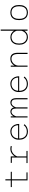

<svg xmlns="http://www.w3.org/2000/svg" viewBox="2414 -3254 851 5720"><g transform="rotate(-90 2840.0 -394.5)"><path d="M359 -32H563V0H325V-468H125.5V-500H325V-660H359V-500H581V-468H359Z M1040.5 -32H1203V0H841V-32H1005.5V-468H847.5V-500H1040.5V-378.5Q1072 -434.5 1132.2 -473.2Q1192.5 -512 1271.5 -512Q1300 -512 1321.2 -507Q1342.5 -502 1352.5 -498L1337 -466Q1330.5 -470 1312 -474Q1293.5 -478 1263.5 -478Q1211.5 -478 1166.2 -454Q1121 -430 1088.2 -391.5Q1055.5 -353 1040.5 -309.5Z M2000 -92Q1988.5 -76 1959.8 -51.5Q1931 -27 1885.5 -8Q1840 11 1778 11Q1710 11 1655.2 -18.2Q1600.5 -47.5 1568.8 -106Q1537 -164.5 1537 -252.5Q1537 -342 1571.2 -399.2Q1605.5 -456.5 1661 -484.2Q1716.5 -512 1780.5 -512Q1852.5 -512 1903.5 -477.2Q1954.5 -442.5 1981.2 -383Q2008 -323.5 2008 -249H1573Q1574 -144 1627.5 -83Q1681 -22 1778 -22Q1835 -22 1874 -38.5Q1913 -55 1936.5 -76.8Q1960 -98.5 1969 -113.5ZM1779.5 -479Q1726 -479 1681.5 -457.8Q1637 -436.5 1608.5 -392.8Q1580 -349 1574.5 -281H1969.5Q1969.5 -327.5 1949.2 -373.2Q1929 -419 1887 -449Q1845 -479 1779.5 -479Z M2200 0V-500H2234.5V-415Q2256 -457.5 2292.5 -484.2Q2329 -511 2373 -511Q2421 -511 2454.5 -483.5Q2488 -456 2497.5 -408Q2518 -452.5 2555.8 -481.8Q2593.5 -511 2643 -511Q2690.5 -511 2719.8 -488.5Q2749 -466 2762.2 -427.8Q2775.5 -389.5 2775.5 -341.5V0H2740.5V-324.5Q2740.5 -413 2712.8 -445.5Q2685 -478 2634 -478Q2599 -478 2571 -454.2Q2543 -430.5 2524.8 -398Q2506.5 -365.5 2501 -339V0H2467V-324.5Q2467 -413 2441 -445.5Q2415 -478 2366 -478Q2340 -478 2318 -463.5Q2296 -449 2278.8 -427Q2261.5 -405 2250.2 -381.8Q2239 -358.5 2234.5 -340.5V0Z M3420 -92Q3408.5 -76 3379.8 -51.5Q3351 -27 3305.5 -8Q3260 11 3198 11Q3130 11 3075.2 -18.2Q3020.5 -47.5 2988.8 -106Q2957 -164.5 2957 -252.5Q2957 -342 2991.2 -399.2Q3025.5 -456.5 3081 -484.2Q3136.5 -512 3200.5 -512Q3272.5 -512 3323.5 -477.2Q3374.5 -442.5 3401.2 -383Q3428 -323.5 3428 -249H2993Q2994 -144 3047.5 -83Q3101 -22 3198 -22Q3255 -22 3294 -38.5Q3333 -55 3356.5 -76.8Q3380 -98.5 3389 -113.5ZM3199.5 -479Q3146 -479 3101.5 -457.8Q3057 -436.5 3028.5 -392.8Q3000 -349 2994.5 -281H3389.5Q3389.5 -327.5 3369.2 -373.2Q3349 -419 3307 -449Q3265 -479 3199.5 -479Z M3711 0V-500H3745V-392Q3774 -443.5 3826.2 -477.8Q3878.5 -512 3950 -512Q4040.5 -512 4083.8 -456.8Q4127 -401.5 4127 -291.5V0H4090.5V-287Q4090.5 -381.5 4056 -430.2Q4021.5 -479 3945 -479Q3896.5 -479 3853 -453.5Q3809.5 -428 3780.2 -384.5Q3751 -341 3745 -287.5V0Z M4590 11Q4533.5 11 4482.5 -16.5Q4431.5 -44 4399.5 -101.8Q4367.5 -159.5 4367.5 -251Q4367.5 -342.5 4398.2 -400Q4429 -457.5 4479 -484.2Q4529 -511 4585.5 -511Q4655.5 -511 4706.2 -480.2Q4757 -449.5 4784.5 -402.5V-800H4820V0H4784.5V-97Q4758 -50.5 4709 -19.8Q4660 11 4590 11ZM4403 -251Q4403 -170 4430.2 -119.5Q4457.5 -69 4501.8 -45.5Q4546 -22 4598 -22Q4649.5 -22 4688.2 -46.2Q4727 -70.5 4751.2 -107.8Q4775.5 -145 4784.5 -185V-320.5Q4775 -356 4750 -392.5Q4725 -429 4685.8 -453.5Q4646.5 -478 4594.5 -478Q4542.5 -478 4499 -455.5Q4455.5 -433 4429.2 -383.2Q4403 -333.5 4403 -251Z M5325.5 11Q5260 11 5209.2 -16.2Q5158.5 -43.5 5129.5 -101.2Q5100.5 -159 5100.5 -251Q5100.5 -343 5129.8 -400.5Q5159 -458 5209.8 -485Q5260.5 -512 5325.5 -512Q5391 -512 5441.5 -485Q5492 -458 5521 -400.5Q5550 -343 5550 -251Q5550 -159 5521 -101.2Q5492 -43.5 5441.5 -16.2Q5391 11 5325.5 11ZM5325.5 -22Q5380.5 -22 5422.8 -44.5Q5465 -67 5489 -117.2Q5513 -167.5 5513 -251Q5513 -334 5489 -384Q5465 -434 5422.8 -456.5Q5380.5 -479 5325.5 -479Q5271 -479 5228.5 -456.5Q5186 -434 5161.8 -384Q5137.5 -334 5137.5 -251Q5137.5 -167 5161.5 -116.8Q5185.5 -66.5 5228 -44.2Q5270.5 -22 5325.5 -22Z"/></g></svg>

Font: League Mono Thin
Style: Regular
Weight: 100
Width: 6
Designer: Tyler Finck
Foundry: The League of Moveable Type / Tyler Finck
Version: Version 2.300;RELEASE